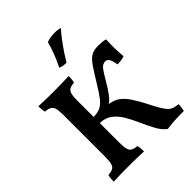

<svg xmlns="http://www.w3.org/2000/svg" viewBox="-259 -1079 1228 1228"><g transform="rotate(-45 355.0 -464.5)"><path d="M531 9Q501 -13 478.5 -54Q456 -95 435.5 -141.5Q415 -188 391 -230Q367 -272 333 -298.5Q299 -325 250 -325V-381Q287 -381 312 -393Q337 -405 359.5 -434Q382 -463 412 -513Q442 -561 462.5 -593.5Q483 -626 501 -646Q519 -666 540.5 -674.5Q562 -683 595 -683Q610 -683 628 -681Q646 -679 657 -676Q656 -652 655.5 -625.5Q655 -599 656.5 -571.5Q658 -544 660 -520Q647 -515 629.5 -512.5Q612 -510 595 -511Q589 -551 579 -565.5Q569 -580 554 -580Q529 -580 512 -557.5Q495 -535 469 -490Q442 -444 423.5 -418.5Q405 -393 389.5 -380Q374 -367 353 -358L342 -374Q381 -372 408 -363.5Q435 -355 457 -336.5Q479 -318 500 -286.5Q521 -255 547 -206Q572 -156 589 -127Q606 -98 620 -83Q634 -68 650.5 -62.5Q667 -57 692 -54Q692 -49 691 -39Q690 -29 688.5 -18.5Q687 -8 685 0Q658 0 633 0.5Q608 1 583 3Q558 5 531 9ZM48 3Q48 -12 49.5 -26.5Q51 -41 54 -51Q81 -53 96 -61Q111 -69 116.5 -89Q122 -109 122 -146V-530Q122 -568 116.5 -587Q111 -606 96 -614.5Q81 -623 54 -625Q51 -635 49.5 -649.5Q48 -664 48 -679Q66 -678 90 -677.5Q114 -677 139.5 -676.5Q165 -676 187 -676Q210 -676 233 -676.5Q256 -677 279 -677.5Q302 -678 322 -679Q322 -664 321 -650.5Q320 -637 316 -625Q290 -623 275.5 -615Q261 -607 255.5 -587.5Q250 -568 250 -530V-146Q250 -109 255.5 -89Q261 -69 276 -61Q291 -53 316 -51Q319 -42 320.5 -27.5Q322 -13 322 3Q294 1 260 0.5Q226 0 190 0Q154 0 115.5 0.5Q77 1 48 3ZM373 -749Q358 -748 342.5 -751Q327 -754 317 -759Q341 -807 356 -847Q371 -887 381 -926Q402 -934 423.5 -936.5Q445 -939 464 -938Q475 -938 485.5 -936Q496 -934 504 -932Q469 -892 434.5 -843.5Q400 -795 373 -749Z"/></g></svg>

Font: Vollkorn SemiBold
Style: Regular
Weight: 600
Designer: Friedrich Althausen
Foundry: Friedrich Althausen
Version: Version 5.000